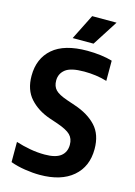

<svg xmlns="http://www.w3.org/2000/svg" viewBox="-140 -1020 774 1102"><g transform="rotate(15 247.0 -469.0)"><path d="M209.5 9.5Q169 9.5 121.8 2.2Q74.5 -5 35.5 -19.5V-139.5Q76 -126.5 119.8 -118.5Q163.5 -110.5 207 -110.5Q272.5 -110.5 302.8 -134.5Q333 -158.5 333 -202Q333 -238.5 311.2 -260.2Q289.5 -282 231.5 -302L182.5 -318.5Q109.5 -343.5 63.8 -394Q18 -444.5 18 -528Q18 -631 86.2 -690.2Q154.5 -749.5 291 -749.5Q332 -749.5 371.2 -744.5Q410.5 -739.5 440 -730.5V-610.5Q409 -620 374.2 -624.8Q339.5 -629.5 304.5 -629.5Q224.5 -629.5 193 -604.2Q161.5 -579 161.5 -538.5Q161.5 -504 181 -483.5Q200.5 -463 253.5 -445L302 -428.5Q383 -401.5 429.8 -351.2Q476.5 -301 476.5 -214.5Q476.5 -110.5 406.5 -50.5Q336.5 9.5 209.5 9.5ZM190 -798 265.5 -948.5H410.5L314 -798Z"/></g></svg>

Font: Encode Sans Condensed
Style: Bold
Weight: 700
Width: 3
Designer: Multiple Designers
Foundry: Impallari Type
Version: Version 3.000; ttfautohint (v1.8.3) -l 8 -r 50 -G 200 -x 14 